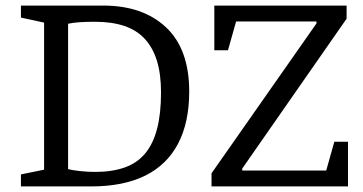

<svg xmlns="http://www.w3.org/2000/svg" viewBox="-20 -668 1302 688"><path d="M55 0V-43L138 -60V-587L55 -605V-648H350Q492 -648 575 -570Q658 -492 658 -340Q658 -229 618 -153Q578 -77 500 -38.5Q422 0 307 0ZM321 -52Q382 -52 427 -68Q472 -84 500.5 -118.5Q529 -153 543 -207Q557 -261 557 -337Q557 -402 542.5 -449.5Q528 -497 499 -528.5Q470 -560 425.5 -575Q381 -590 320 -590Q291 -590 267 -588.5Q243 -587 224 -583V-62Q239 -58 266.5 -55Q294 -52 321 -52ZM738 0V-47L1114 -584V-591H826L797 -488H748V-648H1222V-601L848 -64V-57H1149L1178 -160H1227V0Z"/></svg>

Font: Faustina
Style: Regular
Weight: 400
Designer: Alfonso Garcia
Foundry: http://www.omnibus-type.com
Version: Version 1.200